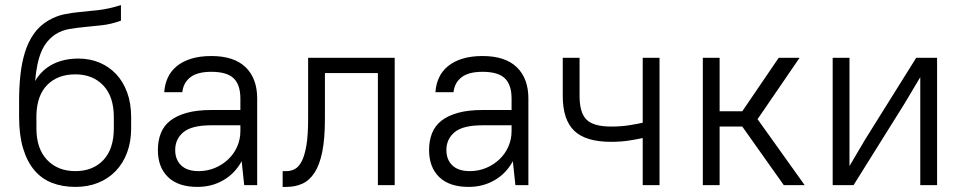

<svg xmlns="http://www.w3.org/2000/svg" viewBox="-20 -727 3785 754"><path d="M276 7Q225 7 184 -9Q143 -25 114.5 -59Q86 -93 70.5 -145Q55 -197 55 -268V-332Q55 -383 60 -431Q65 -479 77.5 -520Q90 -561 112 -593Q134 -625 169 -646Q200 -664 230.5 -670.5Q261 -677 295 -680Q329 -683 368 -687.5Q407 -692 455 -707V-646Q417 -632 381.5 -628Q346 -624 313.5 -621Q281 -618 252 -613Q223 -608 199 -593Q161 -568 142.5 -524.5Q124 -481 118 -409Q144 -453 187.5 -475Q231 -497 288 -497Q333 -497 371 -481Q409 -465 436.5 -435.5Q464 -406 479.5 -363.5Q495 -321 495 -267V-223Q495 -170 479 -127.5Q463 -85 434 -55Q405 -25 365 -9Q325 7 276 7ZM276 -435Q207 -435 166 -394Q125 -353 123 -275V-223Q123 -143 165 -99Q207 -55 276 -55Q345 -55 386 -98.5Q427 -142 427 -223V-267Q427 -348 385.5 -391.5Q344 -435 276 -435Z M755 7Q680 7 640 -31.5Q600 -70 600 -138Q600 -174 611.5 -203.5Q623 -233 648.5 -253Q674 -273 714 -284Q754 -295 810 -295H924V-340Q924 -394 897.5 -419.5Q871 -445 810 -445Q755 -445 727.5 -423.5Q700 -402 696 -365H625Q627 -396 639 -422Q651 -448 674 -467Q697 -486 731 -496.5Q765 -507 810 -507Q899 -507 944.5 -463Q990 -419 990 -340V0H939L929 -94Q903 -46 857.5 -19.5Q812 7 755 7ZM760 -55Q794 -55 824 -67.5Q854 -80 876.5 -101.5Q899 -123 911.5 -151.5Q924 -180 924 -212V-235H810Q733 -235 700.5 -208Q668 -181 668 -138Q668 -100 691.5 -77.5Q715 -55 760 -55Z M1090 -55H1105Q1123 -55 1138.5 -63.5Q1154 -72 1165.5 -95Q1177 -118 1183.5 -157.5Q1190 -197 1190 -260V-500H1530V0H1464V-440H1256V-260Q1256 -182 1245.5 -130.5Q1235 -79 1215 -48.5Q1195 -18 1167 -5.5Q1139 7 1105 7H1090Z M1820 7Q1745 7 1705 -31.5Q1665 -70 1665 -138Q1665 -174 1676.5 -203.5Q1688 -233 1713.5 -253Q1739 -273 1779 -284Q1819 -295 1875 -295H1989V-340Q1989 -394 1962.5 -419.5Q1936 -445 1875 -445Q1820 -445 1792.5 -423.5Q1765 -402 1761 -365H1690Q1692 -396 1704 -422Q1716 -448 1739 -467Q1762 -486 1796 -496.5Q1830 -507 1875 -507Q1964 -507 2009.5 -463Q2055 -419 2055 -340V0H2004L1994 -94Q1968 -46 1922.5 -19.5Q1877 7 1820 7ZM1825 -55Q1859 -55 1889 -67.5Q1919 -80 1941.5 -101.5Q1964 -123 1976.5 -151.5Q1989 -180 1989 -212V-235H1875Q1798 -235 1765.5 -208Q1733 -181 1733 -138Q1733 -100 1756.5 -77.5Q1780 -55 1825 -55Z M2504 -185Q2482 -180 2450 -175Q2418 -170 2380 -170Q2280 -170 2235 -213.5Q2190 -257 2190 -350V-500H2256V-350Q2256 -284 2283.5 -257Q2311 -230 2380 -230Q2418 -230 2450 -235Q2482 -240 2504 -245V-500H2570V0H2504Z M2895 -230H2806V0H2740V-500H2806V-290H2895L3038 -500H3120L2955 -259L3140 0H3058Z M3594 -424 3532 -320 3332 0H3250V-500H3316V-75L3378 -180L3578 -500H3660V0H3594Z"/></svg>

Font: Retni Sans
Style: Regular
Weight: 400
Designer: Vitaly Kuzmin
Foundry: ParaType Ltd.
Version: Version 1.00;March 2, 2019;FontCreator 11.5.0.2425 64-bit; t